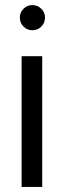

<svg xmlns="http://www.w3.org/2000/svg" viewBox="-20 -735 258 755"><path d="M146 -514V0H65V-514ZM107 -715Q128 -715 142.5 -700.5Q157 -686 157 -666Q157 -645 142.5 -630.5Q128 -616 107 -616Q87 -616 72.5 -630.5Q58 -645 58 -666Q58 -686 72.5 -700.5Q87 -715 107 -715Z"/></svg>

Font: Almarai
Style: Regular
Weight: 400
Designer: Boutros International 2019
Foundry: Created by Boutros International 2019
Version: Version 1.10